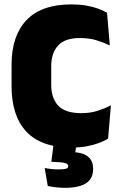

<svg xmlns="http://www.w3.org/2000/svg" viewBox="-20 -674 566 896"><path d="M315.5 14.5Q172.5 14.5 103.2 -59.5Q34 -133.5 34 -271V-372Q34 -507 103.8 -580.2Q173.5 -653.5 313.5 -653.5Q349.5 -653.5 379.8 -648.5Q410 -643.5 435 -634.8Q460 -626 479.5 -614.5L492.5 -462Q463.5 -476 429.8 -486.2Q396 -496.5 352.5 -496.5Q283 -496.5 251 -461.5Q219 -426.5 219 -364V-278.5Q219 -216.5 251.5 -181.2Q284 -146 359.5 -146Q401.5 -146 435 -156.8Q468.5 -167.5 497.5 -182.5L484.5 -27Q465.5 -15.5 439.8 -6Q414 3.5 383 9Q352 14.5 315.5 14.5ZM339.5 -16 326 71 259.5 37Q271.5 36 283 35.8Q294.5 35.5 306 35.5Q362.5 35.5 388.5 55.2Q414.5 75 414.5 112V115Q414.5 160 381.5 181.2Q348.5 202.5 284 202.5Q261 202.5 240.2 200Q219.5 197.5 203 194L188.5 110Q203.5 113 220 114.8Q236.5 116.5 251 116.5Q276 116.5 287.2 113.5Q298.5 110.5 298.5 101.5V100.5Q298.5 91 283.5 86.8Q268.5 82.5 221.5 81Q221 81 220.5 81Q220 81 219.5 81L232 -16Z"/></svg>

Font: Anek Odia ExtraBold
Style: Regular
Weight: 800
Designer: Yesha Goshar & Mahesh Sahu (Odia), Yesha Goshar (Latin)
Foundry: Ek Type
Version: Version 1.003